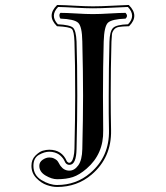

<svg xmlns="http://www.w3.org/2000/svg" viewBox="-20 -701 658 763"><path d="M307.1 -108.9Q310.1 -232.9 310.1 -320.8Q310.1 -410.6 307.1 -536.1Q306.2 -596.2 290.5 -610.6Q274.9 -625 220.2 -627Q216.3 -631.8 216.1 -638.9Q215.8 -646 220.2 -649.9Q242.2 -649.9 282 -647.5Q321.8 -645 349.1 -645Q377 -645 417.5 -647.5Q458 -649.9 479 -649.9Q490.2 -637.7 479 -627Q423.8 -625 408.9 -610.6Q394 -596.2 392.1 -536.1Q389.2 -435.1 389.2 -319.8Q389.2 -254.4 390.1 -182.6Q392.1 -89.4 324.2 -30.8Q295.4 -5.9 269.3 2.7Q243.2 11.2 207 11.2Q186 11.2 161.1 -3.4Q136.2 -18.1 136.2 -42Q136.2 -57.1 149.7 -66.2Q163.1 -75.2 175.8 -75.2Q187 -75.2 195.1 -71Q203.1 -66.9 206.5 -63.5Q210 -60.1 214.6 -51.5Q219.2 -43 221.2 -41Q234.4 -22.9 255.9 -22.9Q275.9 -22.9 291 -43.9Q306.2 -64.9 307.1 -108.9ZM275.9 -109.9Q278.8 -233.4 278.8 -320.8Q278.8 -452.6 275.9 -535.2Q274.4 -577.6 265.4 -585.9Q256.3 -594.2 208 -596.7H206.5L205.6 -597.7Q164.6 -638.7 206.1 -680.2L207.5 -681.2H209Q235.4 -680.7 279.5 -678.2Q323.7 -675.8 349.1 -675.8Q379.9 -675.8 424.6 -678.2Q469.2 -680.7 489.7 -681.2H491.7L492.7 -680.2Q534.2 -638.7 493.7 -597.7L492.2 -596.7H490.7Q465.8 -596.2 452.9 -594Q439.9 -591.8 433.1 -583.3Q426.3 -574.7 425 -565.7Q423.8 -556.6 422.9 -535.2Q419.9 -430.7 419.9 -319.8Q419.9 -251 421.4 -183.1Q423.3 -74.7 344.2 -7.3Q286.6 42 207 42Q188 42 166 34.4Q144 26.9 124.5 6.8Q105 -13.2 105 -42Q105 -66.9 120.6 -82.5Q136.2 -98.1 150.1 -102.1Q164.1 -106 175.8 -106Q226.1 -106 245.6 -60.1Q246.1 -59.6 246.1 -59.1Q251 -53.7 255.9 -54.2Q260.3 -54.2 264.6 -59.6Q269 -64.9 272.2 -78.1Q275.4 -91.3 275.9 -109.9ZM284.2 -109.4Q283.2 -45.9 255.9 -45.9Q245.6 -45.9 239.7 -54.7Q239.7 -54.7 237.8 -58.6Q235.8 -62.5 233.2 -67.1Q230.5 -71.8 225.3 -77.4Q220.2 -83 213.9 -87.4Q207.5 -91.8 197.5 -95Q187.5 -98.1 175.8 -98.1Q156.7 -98.1 134.8 -85.7Q112.8 -73.2 112.8 -42Q112.8 -4.9 144.8 14.6Q176.8 34.2 207 34.2Q283.2 34.2 338.9 -13.7Q415 -78.6 413.1 -183.1Q411.6 -251 412.1 -319.8Q412.1 -430.7 415 -535.2Q416 -575.7 428.7 -589.4Q441.4 -603 488.8 -604.5Q521.5 -638.2 488.3 -673.3Q469.2 -672.9 424.6 -670.4Q379.9 -668 349.1 -668Q323.2 -668 279.8 -670.4Q236.3 -672.9 210.9 -673.3Q177.7 -638.7 210 -604.5Q258.3 -602.1 270.3 -590.8Q282.2 -579.6 284.2 -535.6Q287.1 -453.1 287.1 -320.8Q287.1 -232.9 284.2 -109.4Z"/></svg>

Font: Linux Libertine Initials
Style: Initials
Weight: 400
Designer: Philipp H. Poll
Foundry: Philipp H. Poll
Version: Version 5.0.6